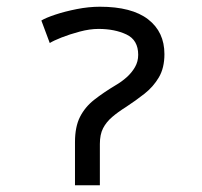

<svg xmlns="http://www.w3.org/2000/svg" viewBox="-20 -551 600 571"><path d="M203 0V-128Q203 -174 218 -203.5Q233 -233 260.5 -254.5Q288 -276 323 -297Q342 -308 357 -321.5Q372 -335 381.5 -351.5Q391 -368 391 -388Q391 -432 356 -448.5Q321 -465 273 -465Q247 -465 217 -457Q187 -449 163 -439.5Q139 -430 128 -423L103 -490Q116 -498 144.5 -507.5Q173 -517 208.5 -524Q244 -531 277 -531Q372 -531 420.5 -493.5Q469 -456 469 -390Q469 -349 452.5 -321Q436 -293 410 -272.5Q384 -252 355 -233Q331 -218 313.5 -203Q296 -188 286.5 -169.5Q277 -151 277 -123V0Z"/></svg>

Font: Ubuntu Sans Mono
Style: Regular
Weight: 400
Monospace: yes
Designer: Dalton Maag Ltd
Foundry: Dalton Maag Ltd
Version: Version 1.006